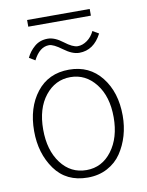

<svg xmlns="http://www.w3.org/2000/svg" viewBox="-89 -856 719 938"><g transform="rotate(-10 270.0 -387.0)"><path d="M87.9 -608.4Q101.6 -638.7 128.4 -661.6Q155.3 -684.6 194.3 -684.6Q228.5 -684.6 268.6 -653.8Q308.6 -623 333 -623Q357.4 -623 380.4 -639.6Q403.3 -656.2 416 -683.6L446.3 -666Q407.2 -589.8 335 -589.8Q300.8 -589.8 258.8 -621.1Q216.8 -652.3 195.3 -652.3Q148.4 -652.3 117.2 -590.8ZM111.3 -758.8V-792H421.9V-758.8ZM95.7 -251Q95.7 -148.4 144 -84Q192.4 -19.5 270.5 -19.5Q347.7 -19.5 396.5 -84.5Q445.3 -149.4 445.3 -251Q445.3 -354.5 395.5 -417.5Q345.7 -480.5 270.5 -480.5Q195.3 -480.5 145.5 -418Q95.7 -355.5 95.7 -251ZM50.8 -251Q50.8 -367.2 109.4 -442.4Q168 -517.6 270.5 -517.6Q371.1 -517.6 430.7 -442.4Q490.2 -367.2 490.2 -251Q490.2 -199.2 476.6 -152.3Q462.9 -105.5 437 -66.9Q411.1 -28.3 368.2 -5.4Q325.2 17.6 270.5 17.6Q164.1 17.6 107.4 -61.5Q50.8 -140.6 50.8 -251Z"/></g></svg>

Font: Gothic A1 ExtraLight
Style: Regular
Weight: 275
Designer: HanYang I&C Co.,Ltd.
Foundry: HanYang I&C Co.,Ltd.
Version: Version 2.50